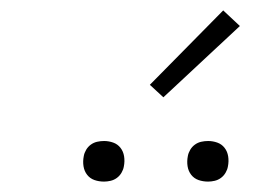

<svg xmlns="http://www.w3.org/2000/svg" viewBox="-20 -980 490 369"><path d="M380 -631Q370 -631 361.5 -634Q353 -637 347.5 -644Q342 -651 340.5 -660.5Q339 -670 341 -680Q342 -686 345.5 -692Q349 -698 354.5 -702Q360 -706 366.5 -707.5Q373 -709 380 -709Q389 -709 397.5 -706Q406 -703 411.5 -696Q417 -689 418.5 -679.5Q420 -670 418 -660Q417 -654 413.5 -648Q410 -642 404.5 -638Q399 -634 392.5 -632.5Q386 -631 380 -631ZM180 -631Q170 -631 161.5 -634Q153 -637 147.5 -644Q142 -651 140.5 -660.5Q139 -670 141 -680Q142 -686 145.5 -692Q149 -698 154.5 -702Q160 -706 166.5 -707.5Q173 -709 180 -709Q189 -709 197.5 -706Q206 -703 211.5 -696Q217 -689 218.5 -679.5Q220 -670 218 -660Q217 -654 213.5 -648Q210 -642 204.5 -638Q199 -634 192.5 -632.5Q186 -631 180 -631ZM294 -793 268 -817 409 -960 441 -930Z"/></svg>

Font: Iosevka Etoile XLtObl
Style: Regular
Weight: 200
Italic angle: -9°
Designer: Belleve Invis
Foundry: Belleve Invis
Version: Version 15.5.2; ttfautohint (v1.8.4)